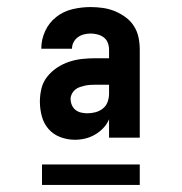

<svg xmlns="http://www.w3.org/2000/svg" viewBox="-20 -713 515 544"><path d="M192 -317Q171 -317 151 -324.5Q131 -332 117.5 -347.5Q104 -363 98.5 -383.5Q93 -404 93 -425Q93 -444 97.5 -462.5Q102 -481 114 -496Q126 -511 142 -521.5Q158 -532 176 -538Q194 -544 213 -546Q232 -548 251 -548H289V-572Q289 -582 285.5 -591.5Q282 -601 274 -607Q266 -613 256 -615.5Q246 -618 237 -618Q227 -618 217.5 -615.5Q208 -613 200.5 -607.5Q193 -602 188.5 -593.5Q184 -585 184 -575H97V-576Q97 -601 108 -625Q119 -649 139.5 -665Q160 -681 185.5 -687Q211 -693 236 -693Q254 -693 271.5 -690.5Q289 -688 305 -681.5Q321 -675 335.5 -664.5Q350 -654 359.5 -639Q369 -624 372.5 -607Q376 -590 376 -572V-323H289V-375Q283 -361 272.5 -350Q262 -339 249 -331.5Q236 -324 221.5 -320.5Q207 -317 192 -317ZM227 -392Q239 -392 250.5 -395Q262 -398 271.5 -405.5Q281 -413 285 -424.5Q289 -436 289 -447V-473H251Q244 -473 236 -472.5Q228 -472 221 -470.5Q214 -469 206.5 -466.5Q199 -464 193 -459Q187 -454 183.5 -447Q180 -440 180 -433Q180 -424 183.5 -415.5Q187 -407 194 -401.5Q201 -396 210 -394Q219 -392 227 -392ZM376 -189H99V-247H376Z"/></svg>

Font: Iosevka QP
Style: Bold
Weight: 700
Designer: Belleve Invis
Foundry: Belleve Invis
Version: Version 20.0.0; ttfautohint (v1.8.4)